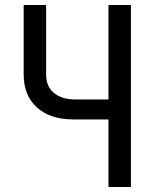

<svg xmlns="http://www.w3.org/2000/svg" viewBox="-20 -750 640 770"><path d="M415 0V-271H275Q181 -271 128 -319Q75 -367 75 -451V-730H165V-451Q165 -403 196.5 -377Q228 -351 285 -351H415V-730H505V0Z"/></svg>

Font: JetBrainsMonoNL NFM
Style: Regular
Weight: 400
Monospace: yes
Designer: Philipp Nurullin, Konstantin Bulenkov
Foundry: JetBrains
Version: Version 2.304; ttfautohint (v1.8.4.7-5d5b);Nerd Fonts 3.3.0